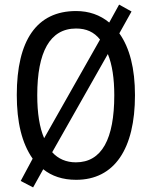

<svg xmlns="http://www.w3.org/2000/svg" viewBox="-20 -772 659 835"><path d="M567 -358C567 -474 544 -564 499 -627L552 -722L498 -752L455 -674C415 -707 367 -724 311 -724C139 -724 53 -596 53 -359C53 -241 75 -149 122 -82L70 15L124 43L168 -36C205 -6 253 10 311 10C478 10 567 -125 567 -358ZM142 -358C142 -546 197 -648 311 -648C355 -648 389 -633 415 -600L172 -171C152 -217 142 -280 142 -358ZM477 -358C477 -168 423 -66 310 -66C268 -66 233 -81 207 -110L449 -537C468 -491 477 -430 477 -358Z"/></svg>

Font: Noto Sans Devanagari UI Condensed
Style: Regular
Weight: 400
Width: 3
Designer: Jelle Bosma - Monotype Design Team
Foundry: Monotype Imaging Inc.
Version: Version 2.004